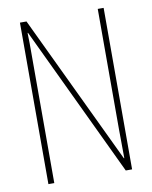

<svg xmlns="http://www.w3.org/2000/svg" viewBox="-81 -775 663 836"><g transform="rotate(-10 250.0 -357.0)"><path d="M65 0V-714H94L408 -54H410Q410 -88 409.5 -123.5Q409 -159 409 -181V-714H435V0H407L92 -664H90Q91 -644 91 -617Q91 -590 91 -548V0Z"/></g></svg>

Font: Noto Sans Mono ExtraCondensed Thin
Style: Regular
Weight: 100
Width: 2
Designer: Monotype Design Team
Foundry: Monotype Imaging Inc.
Version: Version 2.014; ttfautohint (v1.8.4.7-5d5b)